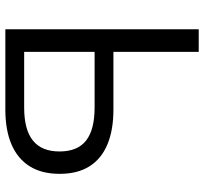

<svg xmlns="http://www.w3.org/2000/svg" viewBox="-42 -702 745 700"><g transform="rotate(90 330.0 -352.5)"><path d="M87.1 0V-705H169.5V-394H380.6Q454.6 -394 507 -372.1Q559.4 -350.2 586.8 -306.8Q614.3 -263.5 614.3 -198Q614.3 -132.6 586.8 -88.8Q559.4 -44.9 507 -22.4Q454.6 0 380.6 0ZM169.5 -68.6H372.6Q453.3 -68.6 493 -100.5Q532.7 -132.3 532.7 -197.5Q532.7 -263.2 493 -294.3Q453.3 -325.4 372.6 -325.4H169.5Z"/></g></svg>

Font: Nunito Sans 12pt ExtraLight
Style: Regular
Weight: 200
Designer: Vernon Adams
Foundry: Vernon Adams
Version: Version 3.101;gftools[0.9.27]